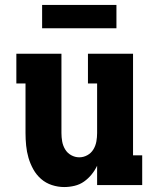

<svg xmlns="http://www.w3.org/2000/svg" viewBox="-20 -747 640 775"><path d="M239 8Q214 8 189.5 0Q165 -8 146 -24.5Q127 -41 114.5 -63.5Q102 -86 95 -110Q88 -134 85.5 -159.5Q83 -185 83 -210V-410H46V-530H228V-210Q228 -193 231 -176Q234 -159 243 -144Q252 -129 267.5 -120.5Q283 -112 300 -112Q317 -112 332.5 -120.5Q348 -129 357 -144Q366 -159 369 -176Q372 -193 372 -210V-410H335V-530H517V-120H554V0H372V-78Q363 -59 349.5 -42.5Q336 -26 319 -14Q302 -2 281 3Q260 8 239 8ZM450 -633H150V-727H450Z"/></svg>

Font: Iosevka Curly Slab HvEx
Style: Regular
Weight: 900
Width: 7
Monospace: yes
Designer: Belleve Invis
Foundry: Belleve Invis
Version: Version 11.1.0; ttfautohint (v1.8.3)